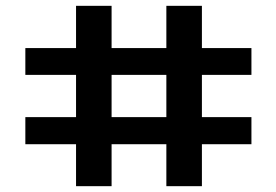

<svg xmlns="http://www.w3.org/2000/svg" viewBox="-20 -653 949 659"><path d="M551 -633H673V-14H551ZM241 -633H363V-14H241ZM843 -251V-158H67V-251ZM843 -488V-396H67V-488Z"/></svg>

Font: Syne
Style: Bold
Weight: 700
Designer: Lucas Descroix
Foundry: Bonjour Monde
Version: Version 2.200